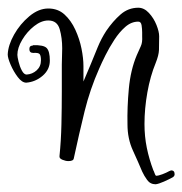

<svg xmlns="http://www.w3.org/2000/svg" viewBox="-30 -414 472 497"><path d="M373 63Q359 63 351 52Q343 41 338 30Q328 6 314 -24.5Q300 -55 300 -92Q299 -136 303.5 -184.5Q308 -233 324 -271Q330 -285 334.5 -294.5Q339 -304 338 -320V-330Q338 -339 336.5 -348.5Q335 -358 328 -358Q310 -358 294.5 -344.5Q279 -331 266 -311Q253 -291 243 -271Q233 -251 227 -237Q203 -183 189 -126Q175 -69 161 -4Q160 3 147 3Q140 3 131.5 -0.5Q123 -4 124 -10Q128 -49 129 -92Q130 -135 130 -178V-247Q130 -256 130.5 -267Q131 -278 131 -289Q131 -316 124.5 -338.5Q118 -361 95 -361Q77 -361 58.5 -346.5Q40 -332 27.5 -311Q15 -290 15 -272Q15 -267 18 -254.5Q21 -242 26.5 -231.5Q32 -221 39 -221Q54 -222 65 -232Q76 -242 76 -258Q76 -269 73 -273.5Q70 -278 56 -277Q46 -277 46 -287Q46 -296 55 -296V-297Q83 -298 91 -289.5Q99 -281 99 -257Q99 -234 80.5 -218Q62 -202 38 -200Q27 -200 16 -214.5Q5 -229 -2.5 -246.5Q-10 -264 -10 -273Q-9 -297 6.5 -324.5Q22 -352 46 -372Q70 -392 95 -392Q120 -392 137 -376.5Q154 -361 165 -337Q176 -313 181 -288Q186 -263 186 -243V-203L205 -248Q214 -270 223 -292Q232 -314 245 -334Q262 -359 282 -376.5Q302 -394 328 -394Q343 -394 355.5 -380.5Q368 -367 375 -349.5Q382 -332 382 -320Q382 -298 381.5 -284.5Q381 -271 373 -251Q359 -217 351.5 -175Q344 -133 344 -93Q344 -61 350 -31.5Q356 -2 367 27Q368 28 370 34Q372 40 374 41Q380 41 390.5 37Q401 33 408 29Q412 27 413 27Q422 27 422 37Q422 42 417 45Q408 50 394.5 56Q381 62 373 63Z"/></svg>

Font: Ruge Boogie
Style: Regular
Weight: 400
Designer: Robert E. Leuschke
Foundry: Robert E. Leuschke
Version: Version 1.010; ttfautohint (v1.8.3)